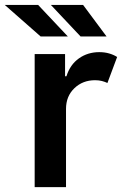

<svg xmlns="http://www.w3.org/2000/svg" viewBox="-76 -767 510 787"><path d="M66.1 0V-545.5H190.7V-454.5H196.4Q211.3 -502.1 247.5 -527.7Q283.7 -553.3 331 -553.3Q353 -553.3 371.4 -547.9Q389.9 -542.6 404.1 -533.4L364.3 -426.8Q354 -431.8 341.6 -435Q329.2 -438.2 313.6 -438.2Q263.1 -438.2 228.9 -405.4Q194.6 -372.5 194.6 -320.7V0ZM202.1 -617.5H90.6L-56.5 -746.8H80.3ZM360.8 -617.5H254.3L132.5 -746.8H264.6Z"/></svg>

Font: Inter UI Semi Bold
Style: Regular
Weight: 600
Designer: Rasmus Andersson
Foundry: rsms
Version: 3.2;8d6f07862